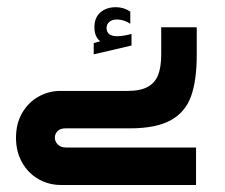

<svg xmlns="http://www.w3.org/2000/svg" viewBox="-20 -526 640 546"><path d="M25.5 -134.5Q25.5 -174.5 43 -204.8Q60.5 -235 89.5 -251.2Q118.5 -267.5 152 -267.5H343Q379.5 -267.5 400.2 -279Q421 -290.5 429.8 -313.2Q438.5 -336 438.5 -372V-448.5H539.5V-370Q539.5 -297 523.2 -252Q507 -207 465.5 -184Q424 -161 348.5 -161H166Q151.5 -161 143.8 -153.2Q136 -145.5 136 -134.5Q136 -123.5 144.5 -115Q153 -106.5 168 -106.5H537.5V0H152.5Q118.5 0 89.2 -16.8Q60 -33.5 42.8 -64Q25.5 -94.5 25.5 -134.5ZM246.5 -403.5 265 -408.5Q248.5 -421.5 248.5 -448.5Q248.5 -476 265.5 -490.8Q282.5 -505.5 309.5 -505.5Q332.5 -505.5 350.5 -493V-458.5Q343.5 -463.5 333.2 -467Q323 -470.5 312 -470.5Q299 -470.5 291 -463.8Q283 -457 283 -446.5Q283 -423 313.5 -423Q329.5 -423 354 -429.5V-396.5L246.5 -371.5Z"/></svg>

Font: JuliaMono MediumItalic
Style: Regular
Weight: 500
Italic angle: -9°
Monospace: yes
Designer: cormullion
Foundry: corm
Version: Version 0.049; ttfautohint (v1.8.4)